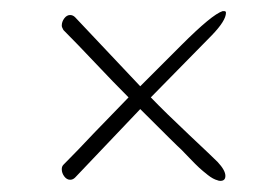

<svg xmlns="http://www.w3.org/2000/svg" viewBox="-20 -410 480 345"><path d="M371 -86Q363 -88 353.5 -95.5Q344 -103 338 -108.5Q332 -114 320.5 -126Q309 -138 306 -141Q299 -147 232 -214L115 -91Q111 -87 106 -87Q100 -87 95.5 -93Q91 -99 91 -106Q91 -111 94 -114Q119 -139 149 -171L211 -235Q184 -262 151 -297Q118 -332 94 -356Q93 -358 92 -360Q91 -362 91 -364Q91 -371 95.5 -377Q100 -383 106 -383Q111 -383 115 -379L232 -255L306 -329Q361 -384 380 -390H383Q386 -390 386 -387Q386 -373 361 -347L251 -235Q277 -208 319.5 -168Q362 -128 371 -119Q385 -104 385 -94Q385 -85 376 -85Q373 -85 371 -86Z"/></svg>

Font: Bilbo Swash Caps
Style: Regular
Weight: 400
Designer: Robert E. Leuschke
Foundry: Robert E. Leuschke
Version: Version 1.002